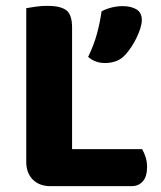

<svg xmlns="http://www.w3.org/2000/svg" viewBox="-20 -636 551 658"><path d="M153 2Q115 2 92.5 -20.5Q70 -43 70 -81V-608Q81 -610 101.5 -613Q122 -616 142 -616Q187 -616 207 -601Q227 -586 227 -542V-125H467Q473 -115 478.5 -99Q484 -83 484 -64Q484 -31 469.5 -14.5Q455 2 430 2ZM411 -450Q396 -433 378 -426.5Q360 -420 340 -420Q306 -420 282 -441Q302 -482 312.5 -521Q323 -560 328 -597Q342 -605 361.5 -610Q381 -615 400 -615Q429 -615 447.5 -604Q466 -593 466 -567Q466 -555 461 -539Q456 -523 448 -506.5Q440 -490 430 -475Q420 -460 411 -450Z"/></svg>

Font: Baloo Chettan 2
Style: Bold
Weight: 700
Designer: Maithili Shingre, Unnati Kotecha and Ek Type
Foundry: Ek Type
Version: Version 1.640;hotconv 1.0.111;makeotfexe 2.5.65597; ttfautoh